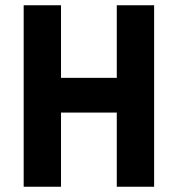

<svg xmlns="http://www.w3.org/2000/svg" viewBox="-20 -710 675 730"><path d="M70 0V-690H212V-414H424V-690H566V0H424V-282H212V0Z"/></svg>

Font: Radio Canada Condensed
Style: Bold
Weight: 700
Width: 3
Designer: Charles Daoud, Etienne Aubert Bonn, Alexandre Saumier Demers, Jacques Le Bailly
Foundry: Radio-Canada
Version: Version 2.104; ttfautohint (v1.8.4.7-5d5b);gftools[0.9.28.de